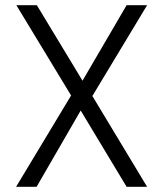

<svg xmlns="http://www.w3.org/2000/svg" viewBox="-20 -720 630 740"><path d="M42 0 254 -352 43 -700H122L298 -409L468 -700H547L336 -350L547 0H468L291 -294L121 0Z"/></svg>

Font: DM Sans 9pt Light
Style: Regular
Weight: 300
Version: Version 4.004;gftools[0.9.30]